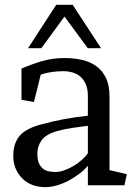

<svg xmlns="http://www.w3.org/2000/svg" viewBox="-20 -770 566 798"><path d="M345.2 0V-81.1Q330.1 -63 308.6 -46.9Q287.1 -30.8 263.2 -18.3Q239.3 -5.9 214.8 1Q190.4 7.8 168.5 7.8Q141.1 7.8 117.2 -0.5Q93.3 -8.8 75.2 -25.9Q57.1 -43 46.1 -66.9Q35.2 -90.8 35.2 -123Q35.2 -172.9 60.8 -204.3Q86.4 -235.8 151.4 -252.9Q200.2 -266.1 245.6 -274.7Q291 -283.2 345.2 -289.1V-371.1Q345.2 -398.9 337.2 -418.5Q329.1 -438 315.2 -450.4Q301.3 -462.9 282.7 -468.5Q264.2 -474.1 243.2 -474.1Q220.2 -474.1 196.3 -470.9Q172.4 -467.8 149.4 -460L121.1 -346.2L69.3 -355V-484.9Q108.4 -502 152.8 -515.4Q197.3 -528.8 248 -528.8Q287.1 -528.8 321.3 -521Q355.5 -513.2 380.9 -494.6Q406.2 -476.1 420.7 -445.6Q435.1 -415 435.1 -370.1V-63L507.3 -45.9L497.1 0ZM135.3 -130.9Q135.3 -106.9 141.4 -92.5Q147.5 -78.1 158 -69.6Q168.5 -61 181.9 -58.1Q195.3 -55.2 210.4 -55.2Q228 -55.2 248 -62.5Q268.1 -69.8 286.6 -80.8Q305.2 -91.8 320.8 -106Q336.4 -120.1 345.2 -132.8V-247.1Q313.5 -243.2 281.2 -238.5Q249 -233.9 217.3 -225.1Q170.4 -211.9 152.8 -187Q135.3 -162.1 135.3 -130.9ZM248 -701.2 151.9 -569.8H96.7L212.9 -749V-750H283.7L282.7 -749L399.9 -569.8H344.7Z"/></svg>

Font: Brawler
Style: Regular
Weight: 400
Version: Version 1.000